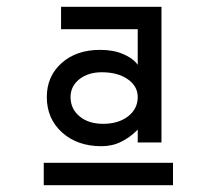

<svg xmlns="http://www.w3.org/2000/svg" viewBox="-20 -730 640 566"><path d="M275 -583Q314 -583 342 -571Q370 -559 382 -544L386 -539V-644H160V-710H456V-310H386V-348L382 -344Q363 -325 337 -312Q311 -299 279 -299Q208 -299 163 -339.5Q118 -380 118 -444Q118 -505 161.5 -544Q205 -583 275 -583ZM188 -444Q188 -409 214.5 -387Q241 -365 284 -365Q329 -365 357.5 -387Q386 -409 386 -444Q386 -476 356.5 -496.5Q327 -517 280 -517Q240 -517 214 -496.5Q188 -476 188 -444ZM490 -184H109V-250H490Z"/></svg>

Font: Orbit
Style: Regular
Weight: 400
Designer: Sooun Cho
Foundry: JAMO
Version: Version 1.000; ttfautohint (v1.8.4.7-5d5b);gftools[0.9.29]